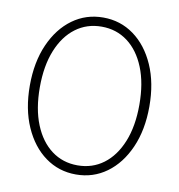

<svg xmlns="http://www.w3.org/2000/svg" viewBox="-81 -785 812 870"><g transform="rotate(10 325.0 -350.0)"><path d="M325 11Q246 11 184 -34Q122 -79 86 -160.5Q50 -242 50 -350Q50 -458 86 -539.5Q122 -621 184 -666Q246 -711 325 -711Q404 -711 466 -666Q528 -621 564 -539.5Q600 -458 600 -350Q600 -242 564 -160.5Q528 -79 466 -34Q404 11 325 11ZM325 -31Q393 -31 444.5 -69.5Q496 -108 525 -179.5Q554 -251 554 -350Q554 -449 525 -520.5Q496 -592 444.5 -630.5Q393 -669 325 -669Q257 -669 205.5 -630.5Q154 -592 125 -520.5Q96 -449 96 -350Q96 -251 125 -179.5Q154 -108 205.5 -69.5Q257 -31 325 -31Z"/></g></svg>

Font: Red Hat Display VF
Style: Regular
Weight: 300
Designer: Pentagram, MCKL
Foundry: Pentagram, MCKL
Version: Version 1.023